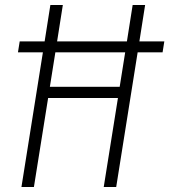

<svg xmlns="http://www.w3.org/2000/svg" viewBox="-20 -750 679 770"><path d="M66 0 152 -540H52L59 -584H159L182 -730H232L209 -584H489L512 -730H562L539 -584H639L632 -540H532L446 0H396L453 -357H173L116 0ZM180 -402H460L482 -540H202Z"/></svg>

Font: JetBrains Mono NL Thin
Style: Italic
Weight: 100
Italic angle: -9°
Monospace: yes
Designer: Philipp Nurullin, Konstantin Bulenkov
Foundry: JetBrains
Version: Version 2.305; ttfautohint (v1.8.4.7-5d5b)